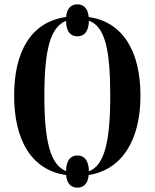

<svg xmlns="http://www.w3.org/2000/svg" viewBox="-20 -799 711 883"><path d="M336 64C362 64 384 49 388 6C541 -18 626 -155 626 -358C626 -567 543 -698 388 -721C384 -764 362 -779 336 -779C309 -779 288 -764 284 -721C123 -698 45 -563 45 -359C45 -157 123 -17 284 6C288 49 309 64 336 64ZM284 -12C213 -40 184 -145 184 -358C184 -572 212 -675 284 -703C284 -650 307 -632 336 -632C365 -632 388 -651 389 -704C462 -677 487 -575 487 -358C487 -142 459 -39 389 -11C388 -65 365 -84 336 -84C307 -84 284 -65 284 -12Z"/></svg>

Font: Noto Serif Display ExtraCondensed
Style: Bold
Weight: 700
Width: 2
Designer: Monotype Design Team
Foundry: Monotype Imaging Inc.
Version: Version 2.009